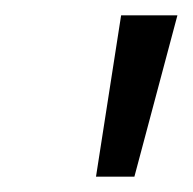

<svg xmlns="http://www.w3.org/2000/svg" viewBox="-20 -720 251 250"><path d="M137.7 -700H211L155 -490H105Z"/></svg>

Font: Epunda Sans Light
Style: Italic
Weight: 300
Italic angle: -12.0243°
Designer: Simon Atzbach
Foundry: typofactur
Version: Version 2.204